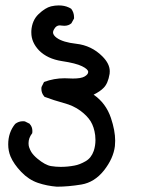

<svg xmlns="http://www.w3.org/2000/svg" viewBox="-20 -395 540 709"><path d="M218.3 -106 249 -105Q279.3 -105 292 -112.3Q305.7 -120.1 305.7 -129.4Q305.7 -139.2 283 -150.4Q260.3 -161.6 208.5 -169.4Q154.8 -177.7 124 -209Q95.7 -238.8 95.7 -274.4Q95.7 -277.3 95.7 -280.8Q98.1 -319.8 122.6 -343Q147 -366.2 168.5 -371.6Q183.1 -375 196.8 -375Q217.8 -375 233.4 -367.7Q238.3 -365.7 243.2 -362.3Q253.4 -348.6 253.4 -331.5Q253.4 -329.6 253.4 -326.7L243.7 -309.1Q233.4 -299.8 217.3 -299.8Q211.9 -299.8 207.8 -300.5Q203.6 -301.3 200.7 -301.3Q187 -301.3 179.2 -286.1Q175.8 -280.3 175.8 -275.4Q175.8 -265.1 189.9 -254.9Q212.9 -238.8 261.2 -233.4Q317.9 -227.1 357.9 -187Q385.3 -159.7 385.3 -131.8Q385.3 -127.4 384.8 -122.6Q378.9 -86.4 362.3 -70.3Q350.1 -57.6 325.7 -45.4Q371.1 -14.2 389.6 40.5Q405.3 87.4 405.3 124.5Q405.3 135.3 404.3 144.5Q398.9 189.5 364.3 233.9Q329.1 278.3 280.5 286.4Q231.9 294.4 190.4 294.4Q190.4 294.4 189.9 294.4Q153.3 291.5 120.1 280.3Q85.9 268.6 58.3 239.7Q30.8 210.9 19 183.1Q10.3 162.1 10.3 138.2Q10.3 93.8 36.1 62.5Q48.8 52.7 64.5 52.7Q70.8 52.7 72.8 53.7L89.4 62L89.8 63Q99.6 73.2 99.6 88.9Q99.6 92.3 99.1 96.7L98.1 98.1Q85.4 114.7 85.4 133.8Q85.4 142.6 87.4 148.4Q89.4 154.3 91.3 158.2Q93.3 162.1 95.7 166.5Q103.5 178.7 118.2 190.9Q147 214.8 168.5 218.3Q186.5 221.2 204.1 221.2Q230 221.2 255.4 216.3Q274.4 212.9 296.4 200.2Q316.9 188.5 326.2 162.1Q332.5 143.1 332.5 122.1Q332.5 113.3 331.5 104.5Q327.6 74.2 314.9 53.2Q301.8 32.2 276.6 13.7Q251.5 -4.9 215.3 -14.6Q179.2 -24.4 144 -37.6L143.6 -38.6Q132.8 -50.8 132.8 -66.9Q132.8 -72.8 133.8 -74.7L142.6 -92.3Q179.2 -106 218.3 -106Z"/></svg>

Font: Bakudai
Style: Medium
Weight: 500
Version: Version 1.48